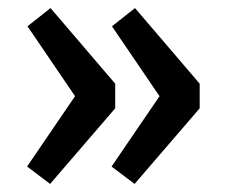

<svg xmlns="http://www.w3.org/2000/svg" viewBox="-20 -507 563 475"><path d="M314 -487 474 -300V-239L313 -52L256 -95L391 -293V-245L257 -442ZM105 -487 265 -300V-239L104 -52L47 -95L182 -293V-245L48 -442Z"/></svg>

Font: Bitter Thin SemiBold
Style: Regular
Weight: 600
Version: Version 2.002